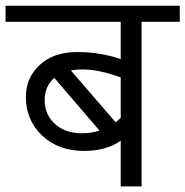

<svg xmlns="http://www.w3.org/2000/svg" viewBox="-35 -667 663 687"><path d="M396.9 0V-163.3Q343.8 -126.9 266.4 -126.9Q173.9 -126.9 115.8 -182Q57.6 -237.1 57.6 -319.5Q57.6 -389.3 107.4 -435Q157.2 -480.8 240.6 -480.8Q324.1 -480.8 396.9 -455.5V-589H-15.2V-646.6H608.2V-589H471.7V0ZM259.4 -418.6Q239.6 -418.6 218.4 -415.1L378.7 -229.5Q388.8 -237.1 396.9 -245.2V-389.8Q319.5 -418.6 259.4 -418.6ZM258.3 -190.1Q292.2 -190.1 321 -199.7L159.3 -388.3Q124.9 -358.9 124.9 -308.1Q124.9 -257.3 161.5 -223.7Q198.2 -190.1 258.3 -190.1Z"/></svg>

Font: Khula
Style: Regular
Weight: 400
Designer: Erin McLaughlin, Steve Matteson
Version: Version 1.000;PS 1.0;hotconv 1.0.72;makeotf.lib2.5.5900; ttf